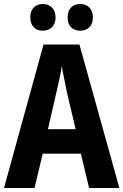

<svg xmlns="http://www.w3.org/2000/svg" viewBox="-20 -937 615 957"><path d="M131 -850C131 -807 157 -784 193 -784C230 -784 257 -808 257 -850C257 -893 230 -917 193 -917C157 -917 131 -894 131 -850ZM317 -850C317 -807 342 -784 380 -784C417 -784 443 -808 443 -850C443 -893 417 -917 380 -917C342 -917 317 -894 317 -850ZM424 0H575L376 -715H197L0 0H152L193 -171H383ZM314 -475 357 -293H219L261 -476C270 -515 283 -571 288 -607C294 -570 306 -518 314 -475Z"/></svg>

Font: Noto Sans Devanagari UI Condensed
Style: Bold
Weight: 700
Width: 3
Designer: Jelle Bosma - Monotype Design Team
Foundry: Monotype Imaging Inc.
Version: Version 2.004